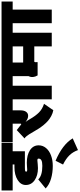

<svg xmlns="http://www.w3.org/2000/svg" viewBox="665 -1393 1029 2485"><g transform="rotate(-90 1179.5 -150.5)"><path d="M-43 -645H573.2V-501H463.9V-342.8H257.8Q222.2 -342.8 211.2 -339.4Q200.2 -335.9 200.2 -327.1Q200.2 -319.8 206.1 -316.4Q211.9 -313 228 -313Q243.2 -313 272.9 -315.9Q303.2 -317.9 315.9 -317.9Q415.5 -317.9 478.3 -276.9Q541 -235.8 541 -165Q541 -111.3 506.3 -69.6Q471.7 -27.8 410.9 -4.9Q350.1 18.1 274.9 18.1Q185.5 18.1 108.6 -4.6Q31.7 -27.3 -17.1 -74.2L100.1 -169.9Q149.4 -117.2 274.9 -117.2Q325.2 -117.2 347.2 -129.2Q369.1 -141.1 369.1 -165Q369.1 -173.8 364.3 -177.5Q359.4 -181.2 344.2 -181.2Q328.1 -181.2 297.9 -176.8Q270.5 -173.8 246.1 -173.8Q150.9 -173.8 89.4 -216.8Q27.8 -259.8 27.8 -331.1Q27.8 -396.5 93.3 -437.3Q158.7 -478 257.8 -478H293V-501H-43Z M631.3 275.9 479.5 344.2Q455.6 278.3 411.6 233.2Q367.7 188 292.5 150.9L341.3 54.2Q552.2 143.6 631.3 275.9Z M581.5 -645H1117.7V-501H993.7V-399.9Q993.7 -352.5 974.6 -326.7Q955.6 -300.8 923.3 -300.8Q885.3 -300.8 843.8 -334Q860.4 -312.5 878.4 -280.8Q922.9 -203.1 967.3 -159.7Q1011.7 -116.2 1078.6 -95.2L995.6 24.9Q957.5 18.1 921.4 -1.2Q885.3 -20.5 858.2 -43.9Q831.1 -67.4 804.4 -100.1Q777.8 -132.8 760.3 -159.9Q742.7 -187 723.6 -220.2Q679.7 -297.4 662.1 -318.8Q645.5 -339.4 630.4 -347.2L738.3 -448.2L808.6 -393.1Q814.5 -389.2 817.4 -390.6Q820.3 -392.1 820.8 -396L821.3 -399.9V-501H581.5Z M1136.2 4.9V-501H1031.2V-645H1417V-501H1312V4.9Z M1821.8 4.9V-221.2H1634.8Q1634.3 -221.2 1633.3 -221.7Q1619.1 -225.1 1617.2 -205.6Q1616.2 -194.8 1618.2 -178.2H1445.8Q1408.7 -241.2 1437 -295.9V-501H1332V-645H2103V-501H1998V4.9ZM1612.8 -365.2H1821.8V-501H1612.8Z M2121.6 4.9V-501H2016.6V-645H2402.3V-501H2297.4V4.9Z"/></g></svg>

Font: LT Superior Black
Style: Regular
Weight: 900
Designer: Daniel Lyons
Foundry: LyonsType
Version: Version 2.005